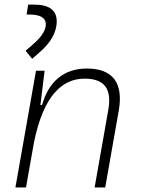

<svg xmlns="http://www.w3.org/2000/svg" viewBox="-20 -831 626 851"><path d="M48.3 0H95.2L130.4 -198.7C172.9 -409.7 256.8 -482.4 355 -482.4C444.3 -482.4 476.1 -436 460 -344.2L399.4 0H446.3L506.3 -340.3C527.8 -462.9 480.5 -527.3 364.7 -527.3C262.7 -527.3 195.3 -468.8 166.5 -365.7H159.2L177.7 -517.6H139.6ZM122.6 -570.3 157.7 -601.1C202.6 -640.6 231.4 -685.5 231.4 -736.8C231.4 -785.6 197.8 -810.5 131.8 -810.5H105L97.7 -766.6H109.9C158.2 -766.6 183.1 -752 183.1 -723.6C183.1 -691.9 156.7 -660.6 125 -633.3L93.3 -606Z"/></svg>

Font: Cascadia Code PL ExtraLight
Style: Italic
Weight: 200
Italic angle: -10°
Monospace: yes
Designer: Aaron Bell
Foundry: Saja Typeworks
Version: Version 2404.023